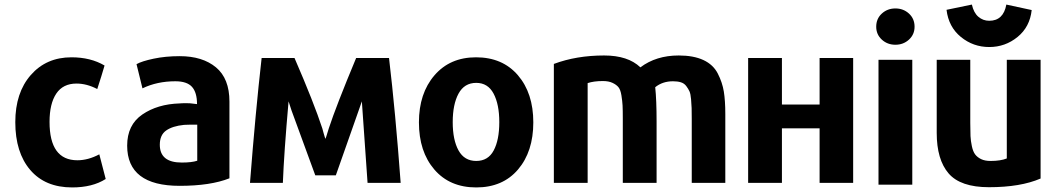

<svg xmlns="http://www.w3.org/2000/svg" viewBox="-20 -801 4628 841"><path d="M443 -17Q385 20 296 20Q178 20 112.5 -56.5Q47 -133 47 -266Q47 -395 115 -472.5Q183 -550 293 -550Q377 -550 438 -514Q425 -469 406 -411Q360 -435 315 -435Q256 -435 226.5 -391Q197 -347 197 -267Q197 -99 319 -99Q366 -99 415 -125Z M985 -356V-20Q902 13 767 13Q537 13 537 -163Q537 -254 603.5 -299.5Q670 -345 767 -348Q774 -349 797 -349Q805 -349 813 -348.5Q821 -348 830 -346.5Q839 -345 843 -345Q843 -396 821 -420.5Q799 -445 748 -445Q668 -445 604 -414L578 -520Q601 -533 653 -544Q705 -555 767 -555Q867 -555 926 -506Q985 -457 985 -356ZM844 -97V-255Q797 -255 786 -254Q736 -249 708 -229.5Q680 -210 680 -167Q680 -89 776 -89Q820 -89 844 -97Z M1735 0H1590L1565 -357L1551 -317L1451 -33H1361L1257 -317Q1245 -355 1244 -357Q1224 -131 1219 0H1075Q1099 -309 1126 -547H1270Q1355 -351 1392 -238Q1394 -230 1397 -219.5Q1400 -209 1402 -202.5Q1404 -196 1405 -193Q1407 -194 1420 -238Q1452 -336 1540 -547H1684Q1712 -311 1735 0Z M1815 -265Q1815 -392 1883 -471Q1951 -550 2065 -550Q2181 -550 2248.5 -471.5Q2316 -393 2316 -265Q2316 -137 2249 -58.5Q2182 20 2066 20Q1950 20 1882.5 -58.5Q1815 -137 1815 -265ZM2066 -438Q2014 -438 1988.5 -391Q1963 -344 1963 -266Q1963 -188 1988.5 -142Q2014 -96 2066 -96Q2118 -96 2142.5 -142Q2167 -188 2167 -266Q2167 -344 2142 -391Q2117 -438 2066 -438Z M3157 0H3010V-280Q3010 -312 3009.5 -327.5Q3009 -343 3007 -366.5Q3005 -390 3000 -401Q2995 -412 2986 -424Q2977 -436 2962.5 -440.5Q2948 -445 2928 -445Q2882 -445 2850 -419Q2856 -363 2856 -268V0H2708V-280Q2708 -320 2707 -339Q2706 -358 2702 -383Q2698 -408 2689 -419Q2680 -430 2663 -438Q2646 -446 2621 -446Q2581 -446 2554 -437V0H2406V-521Q2505 -558 2626 -558Q2731 -558 2785 -506Q2854 -558 2953 -558Q3018 -558 3061 -538Q3104 -518 3124 -479Q3144 -440 3150.5 -400Q3157 -360 3157 -301Z M3717 -547V0H3570V-239H3405V0H3257V-547H3405V-343H3570V-547Z M3986 -684Q3986 -650 3961.5 -627.5Q3937 -605 3902 -605Q3867 -605 3842.5 -627.5Q3818 -650 3818 -684Q3818 -719 3842.5 -741.5Q3867 -764 3902 -764Q3937 -764 3961.5 -741.5Q3986 -719 3986 -684ZM3976 8H3828V-539H3976Z M4538 -19Q4450 19 4312 19Q4187 19 4135 -41.5Q4083 -102 4083 -219V-539H4230V-262Q4230 -226 4231 -205Q4232 -184 4237 -160.5Q4242 -137 4251.5 -124.5Q4261 -112 4277.5 -104Q4294 -96 4319 -96Q4363 -96 4390 -107V-539H4538ZM4126 -758 4237 -781Q4245 -745 4265.5 -727.5Q4286 -710 4313 -710Q4375 -710 4388 -781L4499 -757Q4491 -683 4437 -639Q4383 -595 4313 -595Q4243 -595 4189 -639Q4135 -683 4126 -758Z"/></svg>

Font: Repo
Style: Bold
Weight: 700
Designer: Stefan Peev
Foundry: Context Ltd
Version: Version 001.000